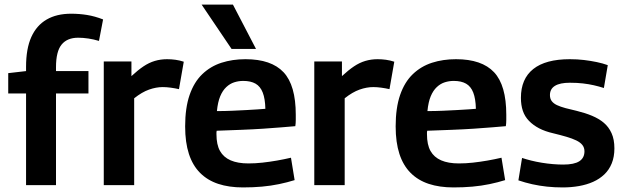

<svg xmlns="http://www.w3.org/2000/svg" viewBox="-20 -810 2728 840"><path d="M94 0V-401H16V-490L94 -499V-518Q94 -597 117 -648Q140 -699 184 -724.5Q228 -750 291 -750Q327 -750 361 -744.5Q395 -739 431 -725L413 -631Q390 -638 366.5 -641.5Q343 -645 322 -645Q274 -645 249.5 -615Q225 -585 225 -516V-499H367V-401H225V0Z M555 -541V-477Q583 -503 607.5 -519.5Q632 -536 657.5 -543.5Q683 -551 711 -551Q729 -551 747.5 -548.5Q766 -546 784 -540L763 -420Q745 -424 726.5 -426.5Q708 -429 692 -429Q663 -429 632 -418Q601 -407 567 -380V0H434V-541Z M1043 10Q982 10 935 -5.5Q888 -21 855.5 -53.5Q823 -86 806.5 -136.5Q790 -187 790 -257Q790 -338 809.5 -394.5Q829 -451 865 -485.5Q901 -520 949 -535.5Q997 -551 1054 -551Q1167 -551 1220.5 -494Q1274 -437 1274 -308Q1274 -299 1274 -285Q1274 -271 1272 -258Q1249 -256 1213 -253Q1177 -250 1132 -247Q1087 -244 1035 -242Q983 -240 928 -238Q927 -235 927 -231Q927 -227 927 -223Q927 -177 942.5 -149.5Q958 -122 989 -108.5Q1020 -95 1067 -95Q1097 -95 1128.5 -98.5Q1160 -102 1191.5 -107.5Q1223 -113 1253 -120L1269 -22Q1237 -12 1201 -4.5Q1165 3 1126 6.5Q1087 10 1043 10ZM929 -324Q964 -324 996.5 -325.5Q1029 -327 1058 -328.5Q1087 -330 1108 -331.5Q1129 -333 1141 -334Q1140 -378 1129.5 -405Q1119 -432 1098 -444Q1077 -456 1044 -456Q1024 -456 1005 -450Q986 -444 970 -429Q954 -414 943.5 -389Q933 -364 929 -324ZM993 -596 862 -790H999L1100 -596Z M1476 -541V-477Q1504 -503 1528.5 -519.5Q1553 -536 1578.5 -543.5Q1604 -551 1632 -551Q1650 -551 1668.5 -548.5Q1687 -546 1705 -540L1684 -420Q1666 -424 1647.5 -426.5Q1629 -429 1613 -429Q1584 -429 1553 -418Q1522 -407 1488 -380V0H1355V-541Z M1964 10Q1903 10 1856 -5.5Q1809 -21 1776.5 -53.5Q1744 -86 1727.5 -136.5Q1711 -187 1711 -257Q1711 -338 1730.5 -394.5Q1750 -451 1786 -485.5Q1822 -520 1870 -535.5Q1918 -551 1975 -551Q2088 -551 2141.5 -494Q2195 -437 2195 -308Q2195 -299 2195 -285Q2195 -271 2193 -258Q2170 -256 2134 -253Q2098 -250 2053 -247Q2008 -244 1956 -242Q1904 -240 1849 -238Q1848 -235 1848 -231Q1848 -227 1848 -223Q1848 -177 1863.5 -149.5Q1879 -122 1910 -108.5Q1941 -95 1988 -95Q2018 -95 2049.5 -98.5Q2081 -102 2112.5 -107.5Q2144 -113 2174 -120L2190 -22Q2158 -12 2122 -4.5Q2086 3 2047 6.5Q2008 10 1964 10ZM1850 -324Q1885 -324 1917.5 -325.5Q1950 -327 1979 -328.5Q2008 -330 2029 -331.5Q2050 -333 2062 -334Q2061 -378 2050.5 -405Q2040 -432 2019 -444Q1998 -456 1965 -456Q1945 -456 1926 -450Q1907 -444 1891 -429Q1875 -414 1864.5 -389Q1854 -364 1850 -324Z M2248 -21 2264 -119Q2282 -113 2304 -107.5Q2326 -102 2350.5 -98Q2375 -94 2399 -92Q2423 -90 2444 -90Q2492 -90 2514.5 -104.5Q2537 -119 2537 -148Q2537 -164 2528 -175.5Q2519 -187 2501.5 -195.5Q2484 -204 2458.5 -211.5Q2433 -219 2400 -227Q2365 -235 2339 -248.5Q2313 -262 2294.5 -281Q2276 -300 2267.5 -325Q2259 -350 2259 -382Q2259 -465 2313 -508Q2367 -551 2473 -551Q2506 -551 2535 -547.5Q2564 -544 2590.5 -538.5Q2617 -533 2639 -525L2622 -425Q2600 -432 2578 -437Q2556 -442 2530.5 -445Q2505 -448 2473 -448Q2430 -448 2408 -434.5Q2386 -421 2386 -394Q2386 -378 2394 -367.5Q2402 -357 2417 -350Q2432 -343 2454 -337Q2476 -331 2503 -325Q2540 -316 2570 -303.5Q2600 -291 2621.5 -273Q2643 -255 2655.5 -227.5Q2668 -200 2668 -161Q2668 -124 2656.5 -95.5Q2645 -67 2624 -47Q2603 -27 2575 -14.5Q2547 -2 2513 4Q2479 10 2442 10Q2406 10 2373 6.5Q2340 3 2308.5 -4Q2277 -11 2248 -21Z"/></svg>

Font: Georama ExtraCondensed Thin SemiBold
Style: Regular
Weight: 600
Version: Version 1.001